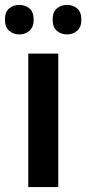

<svg xmlns="http://www.w3.org/2000/svg" viewBox="-44 -761 351 781"><path d="M193 0H71V-543H193ZM-24 -681Q-24 -712 -7 -726.5Q10 -741 34 -741Q59 -741 76 -726.5Q93 -712 93 -681Q93 -651 76 -636Q59 -621 34 -621Q10 -621 -7 -636Q-24 -651 -24 -681ZM170 -681Q170 -712 187 -726.5Q204 -741 229 -741Q253 -741 270 -726.5Q287 -712 287 -681Q287 -651 270 -636Q253 -621 229 -621Q204 -621 187 -636Q170 -651 170 -681Z"/></svg>

Font: Noto Sans Georgian SemiCondensed SemiBold
Style: Regular
Weight: 600
Width: 4
Designer: Monotype Design Team, Akaki Razmadze
Foundry: Google LLC
Version: Version 2.005; ttfautohint (v1.8.4.7-5d5b)